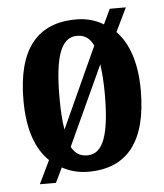

<svg xmlns="http://www.w3.org/2000/svg" viewBox="-48 -618 599 701"><g transform="rotate(-5 252.0 -268.0)"><path d="M111 -45 70 40H129L155 -14C183 1 214 10 251 10C393 10 467 -82 467 -270C467 -371 441 -444 397 -489L439 -576H380L354 -521C325 -539 291 -548 254 -548C111 -548 37 -457 37 -270C37 -165 63 -91 111 -45ZM312 -447 177 -151C171 -183 169 -222 169 -270C169 -414 192 -488 252 -488C280 -488 299 -475 312 -447ZM253 -50C225 -50 208 -61 194 -86L328 -377C332 -347 335 -311 335 -268C335 -124 312 -50 253 -50Z"/></g></svg>

Font: Noto Serif Georgian ExtraCondensed Bold
Style: Regular
Weight: 700
Width: 2
Designer: Monotype Design Team, Akaki Razmadze
Foundry: Google LLC
Version: Version 2.003